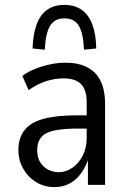

<svg xmlns="http://www.w3.org/2000/svg" viewBox="-20 -755 519 784"><path d="M203 9Q160 9 126.5 -12Q93 -33 74 -67.5Q55 -102 55 -141Q55 -192 80.5 -224Q106 -256 158.5 -270Q211 -284 293 -284H345V-230H301Q254 -230 221.5 -225.5Q189 -221 169.5 -211Q150 -201 141 -184Q132 -167 132 -141Q132 -100 157.5 -76Q183 -52 221 -52Q249 -52 275.5 -70Q302 -88 318 -120Q334 -152 334 -192V-336Q334 -388 311 -411.5Q288 -435 239 -435Q205 -435 169.5 -424Q134 -413 97 -387L71 -445Q96 -463 125.5 -474.5Q155 -486 186 -492.5Q217 -499 247 -499Q300 -499 336 -480.5Q372 -462 390.5 -425Q409 -388 409 -330V0H339V-107H341Q330 -73 310.5 -46.5Q291 -20 264 -5.5Q237 9 203 9ZM163 -552 113 -557Q115 -615 129.5 -655Q144 -695 172.5 -715Q201 -735 243 -735Q285 -735 313.5 -715Q342 -695 357 -655Q372 -615 373 -557L323 -552Q320 -619 302 -649.5Q284 -680 243 -680Q203 -680 184.5 -649.5Q166 -619 163 -552Z"/></svg>

Font: Nunito Sans 10pt Condensed
Style: Regular
Weight: 400
Width: 3
Designer: Vernon Adams
Foundry: Vernon Adams
Version: Version 3.101;gftools[0.9.27]